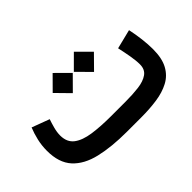

<svg xmlns="http://www.w3.org/2000/svg" viewBox="-80 -783 1050 1050"><g transform="rotate(-45 445.0 -257.5)"><path d="M538.6 0H425.3Q309.1 0 223.1 -20.3Q137.2 -40.5 90.3 -91.8Q43.5 -143.1 43.5 -235.4Q43.5 -275.4 52.2 -313.5Q61 -351.6 74.7 -385.3L176.8 -347.2Q168.9 -324.7 161.4 -296.6Q153.8 -268.6 153.8 -242.7Q154.3 -190.9 188.7 -165Q223.1 -139.2 284.2 -130.4Q345.2 -121.6 425.3 -121.6H539.6Q593.3 -121.6 638.4 -127.2Q683.6 -132.8 710.7 -151.9Q737.8 -170.9 737.8 -210Q737.8 -240.2 730.7 -280Q723.6 -319.8 715.3 -356.9L827.6 -384.8Q836.9 -341.8 842 -298.6Q847.2 -255.4 847.2 -218.8Q847.2 -147.9 823.5 -104.5Q799.8 -61 757.3 -38.6Q714.8 -16.1 658.9 -8.1Q603 0 538.6 0ZM530.8 -514.6 608.4 -437 530.8 -358.4 453.1 -437ZM366.7 -514.6 444.8 -437 366.7 -358.4 289.6 -437Z"/></g></svg>

Font: Vazirmatn FD NL SemiBold
Style: Regular
Weight: 600
Designer: Saber Rastikerdar
Foundry: Saber Rastikerdar
Version: Version 33.003